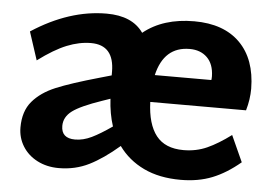

<svg xmlns="http://www.w3.org/2000/svg" viewBox="-45 -634 1009 707"><g transform="rotate(5 459.0 -280.0)"><path d="M821 -168 865 -71Q814 -28 762.5 -7.5Q711 13 646 13Q567 13 509.5 -14.5Q452 -42 416 -92Q358 -42 307 -16.5Q256 9 195 9Q151 9 116 -9Q81 -27 61.5 -58.5Q42 -90 42 -128Q42 -188 73 -224.5Q104 -261 158 -283.5Q212 -306 318 -336L360 -348V-361Q360 -460 274 -460Q231 -460 185 -441.5Q139 -423 80 -379L46 -483Q184 -573 322 -573Q417 -573 458 -514Q531 -573 646 -573Q755 -573 815 -513Q875 -453 876 -344Q876 -304 864 -263H510Q513 -181 546 -139Q579 -97 647 -97Q694 -97 734 -115Q774 -133 821 -168ZM518 -363H727Q728 -368 728 -377Q727 -422 702.5 -446Q678 -470 638 -470Q543 -470 518 -363ZM381 -161Q366 -207 363 -262L334 -252Q255 -225 225 -202.5Q195 -180 195 -147Q195 -101 246 -101Q276 -101 307 -116Q338 -131 381 -161Z"/></g></svg>

Font: Martel Sans ExtraBold
Style: Regular
Weight: 800
Designer: Dan Reynolds and Mathieu Réguer
Foundry: Dan Reynolds and Mathieu Réguer
Version: Version 1.002; ttfautohint (v1.1) -l 5 -r 5 -G 72 -x 0 -D la